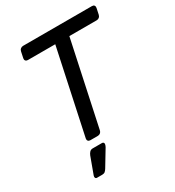

<svg xmlns="http://www.w3.org/2000/svg" viewBox="-214 -824 1060 1165"><g transform="rotate(-30 316.0 -241.5)"><path d="M197.6 0Q187.4 0 182.1 -6.4Q176.8 -12.7 178.8 -22.9L304.4 -610.9H112.4Q102.3 -610.9 97 -617.3Q91.7 -623.7 93.7 -633.9L102.7 -676.3Q104.7 -687.3 112.6 -693.6Q120.4 -700 130.6 -700H612.6Q623.6 -700 628.5 -693.6Q633.4 -687.3 631.4 -676.3L622.4 -633.9Q620.4 -623.7 612.9 -617.3Q605.4 -610.9 594.4 -610.9H403.2L277.6 -22.9Q275.6 -12.7 268.2 -6.4Q260.7 0 249.7 0ZM119.3 217.5Q110.9 217.5 107.9 211.2Q104.8 204.9 108 195.9L150.9 79.2Q155.9 66.9 164 58.4Q172.1 50 185.6 50H250.5Q257.7 50 261.1 55.1Q264.4 60.2 262.8 66.4Q261.2 74.6 256.6 83.1L189.4 194.4Q183.4 204.4 175.9 211Q168.4 217.5 155.7 217.5Z"/></g></svg>

Font: Rubik Light
Style: Italic
Weight: 300
Italic angle: -12°
Designer: Hubert and Fischer
Foundry: Hubert and Fischer
Version: Version 2.300;gftools[0.9.30]